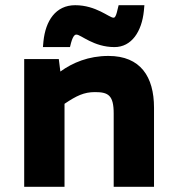

<svg xmlns="http://www.w3.org/2000/svg" viewBox="-20 -718 680 738"><path d="M228 0V-319C274 -350 303 -364 345 -364C396 -364 417 -352 417 -282V0H572V-304C572 -423 520 -503 397 -503C320 -503 259 -477 212 -443L206 -491H73V0ZM145 -537H249L253 -553C262 -586 271 -585 274 -585C291 -585 340 -537 420 -537C486 -537 525 -597 533 -676L535 -698H436L432 -682C425 -649 419 -650 416 -650C400 -650 349 -698 269 -698C194 -698 155 -638 147 -559Z"/></svg>

Font: Falling Sky
Style: ExBd
Weight: 400
Designer: Paul D. Hunt
Foundry: Adobe Systems Incorporated
Version: Version 1.02